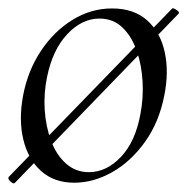

<svg xmlns="http://www.w3.org/2000/svg" viewBox="-22 -419 450 455"><path d="M12.8 14.8Q9.8 17.6 2.5 10.8Q-4.8 4 -1 0L386 -398.8Q388 -401 396.3 -395.6Q404.6 -390.2 400.8 -386.2ZM154 14Q106.2 14 75.3 -13.8Q44.4 -41.6 33.2 -88.6Q22 -135.6 32.8 -193Q44 -251.6 74.8 -298.1Q105.6 -344.6 149.6 -371.8Q193.6 -399 243.4 -399Q295.4 -399 326.8 -370.7Q358.2 -342.4 368.4 -295.5Q378.6 -248.6 367.4 -193Q355.2 -129.8 321.7 -82.9Q288.2 -36 243.8 -11Q199.4 14 154 14ZM188.8 -11Q230.4 -11 264.7 -47.3Q299 -83.6 310.8 -149Q318 -186 315.9 -225.3Q313.8 -264.6 302 -298.6Q290.2 -332.6 268.2 -353.8Q246.2 -375 213.6 -375Q172 -375 137.2 -337.8Q102.4 -300.6 89.4 -236Q81.4 -197.4 84 -158Q86.6 -118.6 99.1 -85.2Q111.6 -51.8 134.4 -31.4Q157.2 -11 188.8 -11Z"/></svg>

Font: Cormorant Garamond Light
Style: Italic
Weight: 300
Italic angle: -10°
Designer: Christian Thalmann (Catharsis Fonts)
Foundry: Catharsis Fonts
Version: Version 4.001